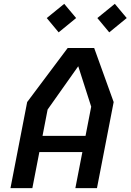

<svg xmlns="http://www.w3.org/2000/svg" viewBox="-20 -980 680 1000"><path d="M34.5 0H148.5L185 -188H409L372.5 0H485L572 -448.5L470.5 -730H332.5L121.5 -448.5ZM201.5 -272.5 228 -409.5 387.5 -635 455 -424.5 425.5 -272.5ZM223.5 -886 285.5 -811.5 376.5 -886 314.5 -960ZM487 -886 549 -811.5 640 -886 578 -960Z"/></svg>

Font: Monaspace Krypton Medium
Style: Italic
Weight: 500
Italic angle: -11°
Designer: Riley Cran & the Lettermatic Team
Foundry: Lettermatic
Version: Version 1.101 (Monaspace Krypton)